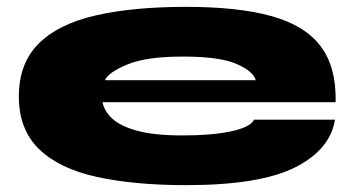

<svg xmlns="http://www.w3.org/2000/svg" viewBox="-20 -525 1034 560"><path d="M721 -176H957Q943 -88 840 -36.5Q737 15 523 15Q372 15 262.5 -9Q153 -33 94 -90Q35 -147 35 -244Q35 -340 92.5 -397.5Q150 -455 259 -480Q368 -505 523 -505Q675 -505 772 -478Q869 -451 915 -390.5Q961 -330 959 -227H279Q284 -201 307.5 -179Q331 -157 380.5 -143.5Q430 -130 513 -130Q599 -130 654.5 -142Q710 -154 721 -176ZM513 -360Q407 -360 351.5 -337Q296 -314 286 -291H726Q719 -317 670 -338.5Q621 -360 513 -360Z"/></svg>

Font: Syne ExtraBold
Style: Regular
Weight: 800
Designer: Lucas Descroix
Foundry: Bonjour Monde
Version: Version 2.200; ttfautohint (v1.8.4)